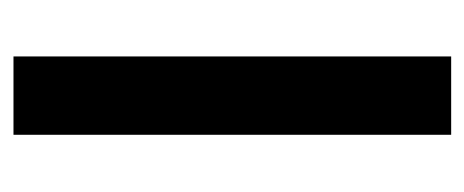

<svg xmlns="http://www.w3.org/2000/svg" viewBox="-232 -490 722 299"><g transform="rotate(90 129.5 -341.0)"><path d="M190.4 -682.1V-0.5H68.4V-682.1Z"/></g></svg>

Font: Vazirmatn FD NL
Style: Bold
Weight: 700
Designer: Saber Rastikerdar
Foundry: Saber Rastikerdar
Version: Version 33.003